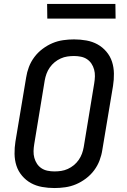

<svg xmlns="http://www.w3.org/2000/svg" viewBox="-20 -942 640 970"><path d="M255 8Q223 8 192.5 2.5Q162 -3 136.5 -17Q111 -31 91.5 -54Q72 -77 63 -105Q54 -133 53.5 -164.5Q53 -196 58 -227L112 -550Q116 -577 126 -603.5Q136 -630 153.5 -653.5Q171 -677 195 -695Q219 -713 245 -724Q271 -735 299 -739Q327 -743 354 -743Q386 -743 416.5 -737.5Q447 -732 472.5 -718Q498 -704 517.5 -681Q537 -658 546 -630Q555 -602 555.5 -570.5Q556 -539 551 -508L497 -185Q493 -158 483 -131.5Q473 -105 455.5 -81.5Q438 -58 414 -40Q390 -22 364 -11Q338 0 310 4Q282 8 255 8ZM255 -76Q272 -76 289 -78.5Q306 -81 322.5 -88.5Q339 -96 353 -107.5Q367 -119 377.5 -134Q388 -149 394 -165.5Q400 -182 403 -199L456 -521Q459 -539 459.5 -556.5Q460 -574 455.5 -590.5Q451 -607 442 -620.5Q433 -634 419.5 -643Q406 -652 389 -655.5Q372 -659 354 -659Q337 -659 320 -656.5Q303 -654 286.5 -646.5Q270 -639 256 -627.5Q242 -616 231.5 -601Q221 -586 215 -569.5Q209 -553 206 -536L153 -214Q150 -196 149.5 -178.5Q149 -161 153.5 -144.5Q158 -128 167 -114.5Q176 -101 189.5 -92Q203 -83 220 -79.5Q237 -76 255 -76ZM219 -848 218 -922H563L564 -848Z"/></svg>

Font: Iosevka Medium Extended
Style: Italic
Weight: 500
Width: 7
Italic angle: -9°
Monospace: yes
Designer: Belleve Invis
Foundry: Belleve Invis
Version: Version 32.5.0; ttfautohint (v1.8.4)